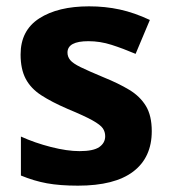

<svg xmlns="http://www.w3.org/2000/svg" viewBox="-20 -576 537 606"><path d="M459 -162Q459 -79 400.5 -34.5Q342 10 226 10Q169 10 128 2.5Q87 -5 46 -22V-145Q90 -125 141 -112Q192 -99 231 -99Q275 -99 293.5 -112Q312 -125 312 -146Q312 -160 304.5 -171Q297 -182 272 -196Q247 -210 194 -232Q143 -254 110 -275.5Q77 -297 61 -327.5Q45 -358 45 -404Q45 -480 104 -518Q163 -556 261 -556Q312 -556 358 -546Q404 -536 453 -513L408 -406Q368 -423 332 -434.5Q296 -446 259 -446Q193 -446 193 -410Q193 -397 201.5 -386.5Q210 -376 234.5 -364Q259 -352 307 -332Q354 -313 388 -292.5Q422 -272 440.5 -241.5Q459 -211 459 -162Z"/></svg>

Font: Noto Sans Telugu
Style: Bold
Weight: 700
Designer: Jelle Bosma - Monotype Design Team
Foundry: Monotype Imaging Inc.
Version: Version 2.005; ttfautohint (v1.8.4.7-5d5b)